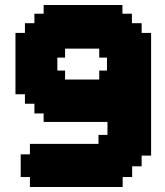

<svg xmlns="http://www.w3.org/2000/svg" viewBox="-20 -760 660 770"><path d="M210 -477H241V-441H378V-477H409V-529H378V-565H241V-529H210ZM548 -136V-93H510V-50H472V-10H100V-50H63V-141H100V-183H375V-219H411V-271H155V-305H118V-344H80V-382H42V-628H80V-667H118V-705H155V-740H471V-705H509V-667H548V-628H586V-136Z"/></svg>

Font: DNF Bit Bit TTF
Style: Regular
Weight: 400
Designer: Kim So-Yeon
Foundry: NEOPLE Inc.
Version: Version 1.000;September 28, 2022;FontCreator 14.0.0.2872 64-